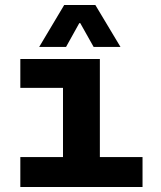

<svg xmlns="http://www.w3.org/2000/svg" viewBox="-20 -745 640 765"><path d="M136.2 -558.1 235.8 -725.1H359.9L460 -558.1H353L299.8 -652.8H295.9L243.2 -558.1ZM61 0V-119.1H231V-395H61V-509.8H377.9V-119.1H547.9V0Z"/></svg>

Font: Office Code Pro Bold
Style: Regular
Weight: 700
Designer: Nathan Rutzky & Paul D. Hunt
Foundry: Adobe Systems Incorporated
Version: Version 1.004;PS 001.004;hotconv 1.0.70;makeotf.lib2.5.58329